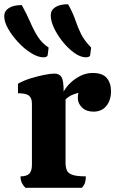

<svg xmlns="http://www.w3.org/2000/svg" viewBox="-70 -888 545 908"><path d="M50 0Q39 -11 33 -24Q27 -37 27 -54Q56 -54 68.5 -66.5Q81 -79 81 -109V-398Q81 -424 67 -435.5Q53 -447 15 -447V-492Q39 -506 72 -516.5Q105 -527 137 -533.5Q169 -540 187 -540Q210 -540 220.5 -524Q231 -508 231 -455Q242 -476 263.5 -496.5Q285 -517 312 -530Q339 -543 368 -543Q415 -543 435 -519Q455 -495 455 -457Q455 -414 433 -387Q411 -360 372 -360Q338 -360 318 -379.5Q298 -399 298 -424Q298 -440 301 -449Q285 -445 270 -438.5Q255 -432 240 -418V-118Q240 -95 247 -81Q254 -67 274.5 -60.5Q295 -54 336 -54Q336 -37 332 -24Q328 -11 317 0ZM336 -617Q311 -617 282 -637.5Q253 -658 227.5 -689.5Q202 -721 186 -754.5Q170 -788 170 -815Q170 -840 191.5 -854Q213 -868 252 -868Q275 -827 286.5 -792.5Q298 -758 313.5 -727Q329 -696 361 -663Q358 -638 356.5 -627.5Q355 -617 336 -617ZM135 -617Q110 -617 78 -636.5Q46 -656 17 -687Q-12 -718 -31 -751Q-50 -784 -50 -811Q-50 -836 -28 -850Q-6 -864 33 -864Q56 -823 72.5 -784.5Q89 -746 108.5 -715Q128 -684 160 -663Q157 -638 155.5 -627.5Q154 -617 135 -617Z"/></svg>

Font: Calistoga
Style: Regular
Weight: 400
Designer: Yvonne Schuttler, Eben Sorkin
Foundry: www.sorkintype.com
Version: Version 1.010; ttfautohint (v1.8.4.7-5d5b)